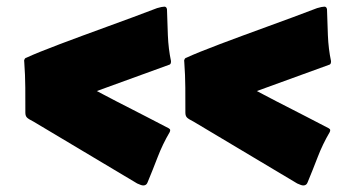

<svg xmlns="http://www.w3.org/2000/svg" viewBox="-20 -546 1032 580"><path d="M490.2 -158.2Q494.1 -155.8 494.1 -152.8Q494.1 -150.4 492.7 -147Q471.2 -110.4 456.3 -71.5Q441.4 -32.7 425.8 4.9Q422.4 14.2 413.1 14.2Q409.2 14.2 405.3 12.7Q401.4 11.2 394.5 8.3L82 -178.2Q66.4 -186 61.5 -190.9Q56.6 -195.8 56.6 -205.6Q56.6 -242.7 56.4 -280.8Q56.2 -318.8 53.2 -359.9Q53.2 -360.8 53 -361.3Q52.7 -361.8 52.7 -362.3L53.7 -365.7Q54.2 -368.2 56.2 -369.9Q58.1 -371.6 59.6 -371.6Q76.2 -379.4 102.3 -389.9Q128.4 -400.4 160.6 -412.6Q192.9 -424.8 230 -438.5Q267.1 -452.1 305.4 -466.1Q343.8 -480 381.8 -494.1Q419.9 -508.3 454.6 -521.5Q469.7 -525.9 476.6 -525.9Q482.9 -525.9 484.4 -518.1Q485.4 -480.5 487.1 -439.2Q488.8 -397.9 496.6 -361.3Q496.6 -355.5 494.9 -353Q493.2 -350.6 490.2 -350.1L272.5 -271Q277.8 -268.1 293.7 -259.8Q309.6 -251.5 331.1 -240.2Q352.5 -229 377.2 -216.6Q401.9 -204.1 424.3 -192.4Q446.8 -180.7 464.4 -171.6Q481.9 -162.6 490.2 -158.2ZM973.6 -158.2Q977.5 -155.8 977.5 -152.8Q977.5 -150.4 976.1 -147Q954.6 -110.4 939.7 -71.5Q924.8 -32.7 909.2 4.9Q905.8 14.2 896.5 14.2Q892.6 14.2 888.7 12.7Q884.8 11.2 877.9 8.3L565.4 -178.2Q549.8 -186 544.9 -190.9Q540 -195.8 540 -205.6Q540 -242.7 539.8 -280.8Q539.6 -318.8 536.6 -359.9Q536.6 -360.8 536.4 -361.3Q536.1 -361.8 536.1 -362.3L537.1 -365.7Q537.6 -368.2 539.6 -369.9Q541.5 -371.6 543 -371.6Q559.6 -379.4 585.7 -389.9Q611.8 -400.4 644 -412.6Q676.3 -424.8 713.4 -438.5Q750.5 -452.1 788.8 -466.1Q827.1 -480 865.2 -494.1Q903.3 -508.3 938 -521.5Q953.1 -525.9 960 -525.9Q966.3 -525.9 967.8 -518.1Q968.8 -480.5 970.5 -439.2Q972.2 -397.9 980 -361.3Q980 -355.5 978.3 -353Q976.6 -350.6 973.6 -350.1L755.9 -271Q761.2 -268.1 777.1 -259.8Q793 -251.5 814.5 -240.2Q835.9 -229 860.6 -216.6Q885.3 -204.1 907.7 -192.4Q930.2 -180.7 947.8 -171.6Q965.3 -162.6 973.6 -158.2Z"/></svg>

Font: Carter One
Style: Regular
Weight: 400
Designer: vernon adams
Foundry: vernon adams
Version: Version 1.000